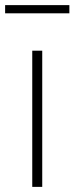

<svg xmlns="http://www.w3.org/2000/svg" viewBox="-54 -730 291 750"><path d="M72 0V-532H111V0ZM-34 -678V-710H217V-678Z"/></svg>

Font: Georama ExtraCondensed Thin ExtraLight
Style: Regular
Weight: 250
Version: Version 1.001